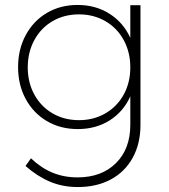

<svg xmlns="http://www.w3.org/2000/svg" viewBox="-20 -542 684 775"><path d="M547 -521V-38Q547 38 515.5 95Q484 152 427 182.5Q370 213 294 213Q233 213 182 191.5Q131 170 83 128L105 97Q146 136 192 155Q238 174 293 174Q390 174 448 116.5Q506 59 506 -38V-153Q478 -91 422.5 -56Q367 -21 294 -21Q224 -21 169.5 -53Q115 -85 84 -142Q53 -199 53 -271Q53 -343 84 -400.5Q115 -458 169.5 -490Q224 -522 293 -522Q366 -522 422 -486.5Q478 -451 506 -389V-521ZM506 -270Q506 -331 479.5 -380Q453 -429 405.5 -456.5Q358 -484 299 -484Q239 -484 192 -456.5Q145 -429 118.5 -380Q92 -331 92 -270Q92 -209 118.5 -160.5Q145 -112 192 -84.5Q239 -57 299 -57Q358 -57 405.5 -84.5Q453 -112 479.5 -160.5Q506 -209 506 -270Z"/></svg>

Font: Montserrat arm2 ExtraLight
Style: Regular
Weight: 275
Designer: Julieta Ulanovsky
Foundry: Julieta Ulanovsky
Version: Version 6.000